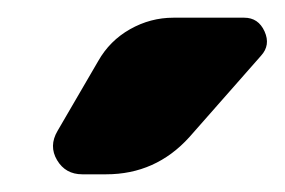

<svg xmlns="http://www.w3.org/2000/svg" viewBox="-20 -787 322 217"><path d="M73 -590Q54 -590 44.5 -606Q35 -622 45 -639L91 -718Q104 -741 127 -754Q150 -767 176 -767H256Q272 -767 279 -751.5Q286 -736 275 -724L194 -632Q156 -590 100 -590Z"/></svg>

Font: Rounded Mplus 1c ExtraBold
Style: Regular
Weight: 800
Version: Version 1.059.20150529